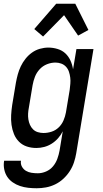

<svg xmlns="http://www.w3.org/2000/svg" viewBox="-31 -782 551 1025"><path d="M165 223Q142 223 119.5 220.5Q97 218 76 211Q55 204 37 191.5Q19 179 7.5 161.5Q-4 144 -8.5 121.5Q-13 99 -9 76H81Q78 93 86 107.5Q94 122 107.5 130Q121 138 137.5 140.5Q154 143 171 143Q193 143 215 133.5Q237 124 252 106Q267 88 275 66Q283 44 287 22L304 -81Q294 -61 279 -44Q264 -27 245 -15Q226 -3 205 2.5Q184 8 163 8Q136 8 112 0Q88 -8 70.5 -25.5Q53 -43 43.5 -66.5Q34 -90 30.5 -115.5Q27 -141 28.5 -167.5Q30 -194 34 -221L54 -341Q58 -363 64 -385Q70 -407 80 -428Q90 -449 105 -468Q120 -487 139.5 -501Q159 -515 182 -521.5Q205 -528 227 -528Q252 -528 276.5 -520.5Q301 -513 318 -497Q335 -481 345 -459Q355 -437 359 -412L377 -520H468L376 36Q372 60 364 84.5Q356 109 341.5 131.5Q327 154 307 172.5Q287 191 263 202.5Q239 214 214 218.5Q189 223 165 223ZM201 -72Q223 -72 244.5 -79Q266 -86 282.5 -102Q299 -118 308 -139Q317 -160 321 -182L341 -302Q343 -318 344.5 -335Q346 -352 344 -368Q342 -384 337 -399Q332 -414 321.5 -425.5Q311 -437 296 -442.5Q281 -448 265 -448Q242 -448 219.5 -439Q197 -430 180.5 -412Q164 -394 155.5 -372Q147 -350 143 -327L123 -207Q120 -192 119 -176Q118 -160 120.5 -144.5Q123 -129 129 -115.5Q135 -102 145.5 -91.5Q156 -81 171 -76.5Q186 -72 201 -72ZM199 -587 152 -627 269 -762H371L441 -622L386 -592L311 -701Z"/></svg>

Font: Iosevka Medium Oblique
Style: Regular
Weight: 500
Italic angle: -9°
Monospace: yes
Designer: Belleve Invis
Foundry: Belleve Invis
Version: Version 32.5.0; ttfautohint (v1.8.4)